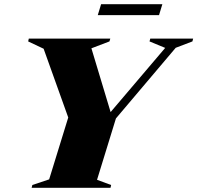

<svg xmlns="http://www.w3.org/2000/svg" viewBox="-20 -900 946 920"><path d="M771.5 -670.5 696.5 -701.5 700 -715H905.5L902 -701.5L822 -671L535.5 -332.5L445 -38.5L512.5 -13.5L509.5 0H131.5L135 -13.5L215.5 -40.5L307 -337L189 -666.5L115 -701.5L118 -715H508.5L504.5 -701.5L418 -668.5L510 -363ZM448.5 -827.5 464.5 -880H758L742 -827.5Z"/></svg>

Font: Newsreader Display ExtraBold
Style: Italic
Weight: 800
Italic angle: -17°
Designer: Hugues Gentile
Foundry: Production Type
Version: Version 1.001